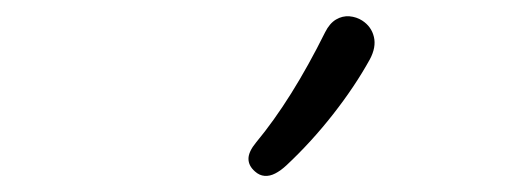

<svg xmlns="http://www.w3.org/2000/svg" viewBox="-20 -843 660 238"><path d="M335 -638Q366 -667 393 -701.5Q420 -736 438.5 -769.5Q446.5 -784.5 443.5 -797.2Q440.5 -810 429 -817.5Q422 -822 413.2 -822.8Q404.5 -823.5 396.5 -818.8Q388.5 -814 383 -803Q341.5 -719.5 297.5 -666.5Q288 -655 288 -646.2Q288 -637.5 296 -630.5Q301.5 -625.5 308 -625Q314.5 -624.5 321.2 -628Q328 -631.5 335 -638Z"/></svg>

Font: Monaspace Radon Var
Style: Regular
Weight: 400
Designer: Riley Cran and the Lettermatic Team
Version: Version 1.000 (Monaspace Radon Var)